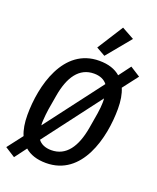

<svg xmlns="http://www.w3.org/2000/svg" viewBox="-180 -1062 992 1212"><g transform="rotate(20 316.0 -456.0)"><path d="M65 46.2 124.6 -33.4C159.1 -3.6 205.3 12.1 266.3 12.1C507.1 12.1 577.4 -267.8 577.4 -464.5C577.4 -517 570 -562.1 554.3 -598.4L633.2 -701.3L565.7 -744.3L506 -664.4C471.6 -694.2 425.4 -709.9 364.3 -709.9C123.9 -709.9 53.3 -430 53.3 -233.7C53.3 -181.1 60.7 -136 76.3 -99.4L-2.5 3.2ZM158.4 -201.3C157 -212.4 157.3 -223 158.4 -236.9C159.8 -259.6 162.3 -287.3 166.2 -311.8L182.5 -407.3C204.9 -540.8 261 -622.5 360.4 -622.5C400.9 -622.5 430.8 -608.7 449.2 -584.5ZM181.8 -113.3 472.3 -496.8C473.7 -487.2 473.4 -478.3 473.4 -467.7C473 -448.5 471.2 -423.7 466.3 -393.8L448.9 -290.5C425.8 -157.3 369.7 -75.6 270.2 -75.6C229.8 -75.6 199.6 -89.1 181.8 -113.3ZM322.1 -784.1 382.1 -750 515.6 -911.9 432.5 -957.7Z"/></g></svg>

Font: Margiela Mono Italic Medium It
Style: Regular
Weight: 500
Designer: Mike Abbink, Paul van der Laan, Pieter van Rosmalen
Foundry: Bold Monday
Version: Version 2.003 2021